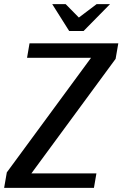

<svg xmlns="http://www.w3.org/2000/svg" viewBox="-20 -910 593 930"><path d="M435 0 447 -70H132L540 -625L553 -700H123L111 -630H421L13 -75L0 0ZM385 -760 513 -890H448L362 -825L298 -890H233L315 -760Z"/></svg>

Font: Scada
Style: Italic
Weight: 400
Designer: Jovanny Lemonad
Foundry: Jovanny Lemonad
Version: Version 3.005